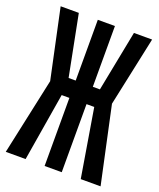

<svg xmlns="http://www.w3.org/2000/svg" viewBox="-132 -782 717 864"><g transform="rotate(20 227.0 -350.0)"><path d="M454 0 375 -367 446 -700H359L302 -409H268V-700H186V-409H152L95 -700H8L79 -367L0 0H95L149 -326H186V0H268V-326H305L359 0Z"/></g></svg>

Font: Queering
Style: Regular
Weight: 400
Designer: Adam Naccarato
Foundry: adamnac
Version: Version 2.000;hotconv 1.0.109;makeotfexe 2.5.65596